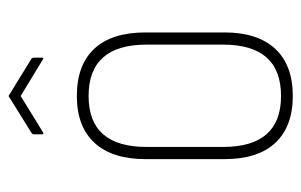

<svg xmlns="http://www.w3.org/2000/svg" viewBox="-146 -538 692 441"><g transform="rotate(-90 200.5 -318.0)"><path d="M200 8Q130 8 92.5 -32Q55 -72 55 -149V-330Q55 -407 92.5 -447.5Q130 -488 200 -488Q271 -488 308.5 -448Q346 -408 346 -330V-149Q346 -73 308.5 -32.5Q271 8 200 8ZM200 -19Q318 -19 318 -152V-328Q318 -461 200 -461Q83 -461 83 -328V-152Q83 -19 200 -19ZM117 -566Q112 -563 112 -568V-586Q112 -590 115 -592L197 -643Q200 -646 203 -643L286 -592Q288 -590 288 -586V-568Q288 -563 284 -566L200 -617Z"/></g></svg>

Font: Sofia Sans Cond ExtraLight
Style: Regular
Weight: 200
Width: 3
Designer: Botio Nikoltchev, Ani Petrova
Foundry: lettersoup
Version: Version 4.100; ttfautohint (v1.8.3)